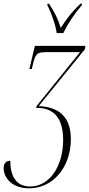

<svg xmlns="http://www.w3.org/2000/svg" viewBox="-72 -786 485 1046"><path d="M237 -606H273C296 -654 330 -707 374 -758L375 -766H367C316 -719 284 -673 259 -634C244 -682 227 -717 195 -766H187L186 -758C206 -720 231 -651 237 -606ZM86 240C217 240 314 125 314 -28C314 -159 238 -204 139 -208L390 -517L393 -536H118L88 -410H101L105 -426C122 -499 130 -502 188 -502H364L127 -208L125 -198H131C222 -198 272 -141 272 -23C272 112 203 230 92 230C14 230 -16 170 -16 90C-39 90 -52 103 -52 131C-52 181 -8 240 86 240Z"/></svg>

Font: Noto Serif Display ExtraCondensed ExtraLight
Style: Italic
Weight: 200
Width: 2
Italic angle: -12°
Designer: Monotype Design Team
Foundry: Monotype Imaging Inc.
Version: Version 2.009